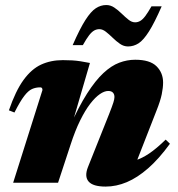

<svg xmlns="http://www.w3.org/2000/svg" viewBox="-20 -708 688 744"><path d="M36 -272 14.5 -280.5Q40.5 -356 71.2 -398.2Q102 -440.5 139.5 -457.8Q177 -475 223.5 -475Q244.5 -475 260.5 -474Q276.5 -473 292.2 -470.5Q308 -468 328.5 -464L253 -205.5L249 -214Q284.5 -294 317.2 -345.2Q350 -396.5 380.8 -425Q411.5 -453.5 442 -465Q472.5 -476.5 504 -476.5Q561 -476.5 586.5 -451.2Q612 -426 612 -388Q612 -368.5 606.8 -342.8Q601.5 -317 586.5 -279.5L492.5 -39L454.5 -80Q480 -79.5 504.8 -86.8Q529.5 -94 557.8 -113Q586 -132 622 -167L638.5 -151Q596 -92.5 554.2 -56Q512.5 -19.5 471.5 -2.2Q430.5 15 389.5 15Q340 15 323.2 -4.8Q306.5 -24.5 321 -61L403 -266.5Q415 -297 419.2 -310.5Q423.5 -324 423.5 -332Q423.5 -343 417.5 -349.2Q411.5 -355.5 399.5 -355.5Q384.5 -355.5 366.8 -343.2Q349 -331 329.5 -305.8Q310 -280.5 290.5 -241Q271 -201.5 253.5 -147.5L205 0H31L144.5 -359Q144.5 -363.5 142.8 -366.5Q141 -369.5 136 -369.5Q118.5 -369.5 104 -363Q89.5 -356.5 73.8 -336Q58 -315.5 36 -272ZM606.5 -683.5Q578.5 -619.5 557.2 -586Q536 -552.5 517 -540.2Q498 -528 476 -528Q459.5 -528 444.8 -538.2Q430 -548.5 416.5 -561.8Q403 -575 390.2 -585Q377.5 -595 365 -595Q354.5 -595 345 -589.8Q335.5 -584.5 325.2 -571.2Q315 -558 301 -533H261.5Q289.5 -597 311 -630.5Q332.5 -664 351.5 -676.2Q370.5 -688.5 392 -688.5Q408.5 -688.5 423.2 -678.5Q438 -668.5 451.5 -655.2Q465 -642 477.8 -631.8Q490.5 -621.5 503.5 -621.5Q514 -621.5 523.2 -626.8Q532.5 -632 542.8 -645.5Q553 -659 567 -683.5Z"/></svg>

Font: Newsreader 36pt ExtraBold
Style: Italic
Weight: 800
Italic angle: -17°
Designer: Hugues Gentile
Foundry: Production Type
Version: Version 1.003